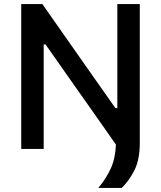

<svg xmlns="http://www.w3.org/2000/svg" viewBox="-20 -733 792 945"><path d="M464 192Q503.5 144.5 525.8 95Q548 45.5 550.5 -21.5Q504.5 -87 454.8 -158Q405 -229 345.5 -313L204 -514.5H195V0H84.5V-713H188.5Q247.5 -628.5 301 -552.5Q354.5 -476.5 407.5 -400.5L548 -201H557.5V-713H668V-29.5Q668 53 641.5 105.2Q615 157.5 579 192Z"/></svg>

Font: Commissioner Medium
Style: Regular
Weight: 500
Designer: Kostas Bartsokas
Foundry: Kostas Bartsokas
Version: Version 1.000; ttfautohint (v1.8.3)